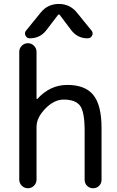

<svg xmlns="http://www.w3.org/2000/svg" viewBox="-20 -999 610 998"><path d="M455.1 -840.8Q465.8 -829.1 459 -814.5Q452.1 -799.8 435.5 -799.8Q382.8 -799.8 350.6 -841.8L291 -920.9Q286.1 -926.8 281.2 -920.9L220.7 -841.8Q188.5 -799.8 134.8 -799.8Q119.1 -799.8 112.3 -814.5Q105.5 -829.1 116.2 -840.8L192.4 -934.6Q228.5 -978.5 285.6 -978.5Q342.8 -978.5 378.9 -934.6ZM169.9 -486.3Q169.9 -485.4 171.9 -484.4Q173.8 -483.4 174.8 -485.4Q240.2 -557.6 330.1 -557.6Q422.9 -557.6 465.3 -504.9Q507.8 -452.1 507.8 -333V-64.5Q507.8 -45.9 495.1 -33.2Q482.4 -20.5 463.9 -20.5Q445.3 -20.5 432.6 -33.2Q419.9 -45.9 419.9 -64.5V-320.3Q419.9 -418 396 -449.7Q372.1 -481.4 310.5 -481.4Q261.7 -481.4 215.8 -434.6Q169.9 -387.7 169.9 -339.8V-65.4Q169.9 -46.9 156.7 -33.7Q143.6 -20.5 125 -20.5Q106.4 -20.5 93.3 -33.7Q80.1 -46.9 80.1 -65.4V-729.5Q80.1 -748 93.3 -761.2Q106.4 -774.4 125 -774.4Q143.6 -774.4 156.7 -761.2Q169.9 -748 169.9 -729.5Z"/></svg>

Font: Gen Jyuu Gothic P Regular
Style: Regular
Weight: 400
Designer: [Source Han Sans]
Ryoko NISHIZUKA  (kana & ideographs); Paul D. Hunt (Latin, Greek & Cyrillic); Wenlong ZHANG  (bopomofo
Version: Version 1.002.20150607